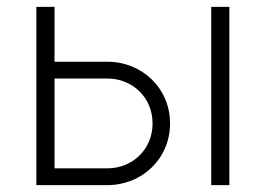

<svg xmlns="http://www.w3.org/2000/svg" viewBox="-20 -540 775 560"><path d="M425 -180C425 -104 366 -49 293 -49H139V-311H293C366 -311 425 -256 425 -180ZM86 0H293C394 0 476 -77 476 -180C476 -283 394 -360 293 -360H139V-520H86ZM596 0H649V-520H596Z"/></svg>

Font: Grotesk 01 Extrafine
Style: Bold
Weight: 400
Designer: Frank Adebiaye, contributions by Jérémy Landes, Ariel Martín Pérez
Foundry: Velvetyne Type Foundry
Version: Version 3.000;Glyphs 3.1.2 (3150)